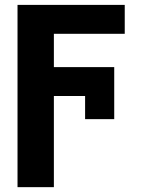

<svg xmlns="http://www.w3.org/2000/svg" viewBox="-20 -566 584 789"><path d="M201.4 -545.9V203.1H52V-545.9ZM449.4 -290.2V-171.5H158.8V-290.2ZM492.6 -545.9V-427.1H158.8V-545.9ZM449.4 -76.4H329.7V-290.2H449.4Z"/></svg>

Font: Inter Tight
Style: Regular
Weight: 400
Designer: Rasmus Andersson
Foundry: rsms
Version: Version 3.002